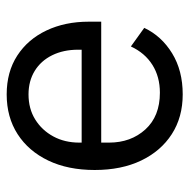

<svg xmlns="http://www.w3.org/2000/svg" viewBox="-16 -552 580 589"><g transform="rotate(90 274.5 -258.0)"><path d="M47 -278H418V-302Q418 -369 377.5 -413.5Q337 -458 265 -458Q216 -458 179.5 -435Q143 -412 123 -369L66 -410Q91 -463 144 -495.5Q197 -528 270 -528Q340 -528 392 -494.5Q444 -461 473 -400.5Q502 -340 502 -258Q502 -176 473 -115.5Q444 -55 392 -21.5Q340 12 270 12Q201 12 151 -20.5Q101 -53 74 -110Q47 -167 47 -240ZM133 -218V-207Q133 -162 150 -127.5Q167 -93 198 -74Q229 -55 270 -55Q314 -55 347 -75.5Q380 -96 399 -131Q418 -166 418 -211V-218Z"/></g></svg>

Font: IBM Plex Sans Var
Style: Regular
Weight: 400
Designer: Mike Abbink, Paul van der Laan, Pieter van Rosmalen
Foundry: Bold Monday
Version: Version 3.000